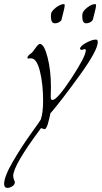

<svg xmlns="http://www.w3.org/2000/svg" viewBox="-107 -581 494 931"><path d="M364 -388Q367 -383 367 -377Q367 -337 279.5 -216Q192 -95 139 -33V-35Q138 -35 136.5 -27Q135 -19 132 -7Q129 5 126 16.5Q123 28 118.5 36.5Q114 45 110 45Q106 45 99.5 42.5Q93 40 92 40Q-43 221 -43 272Q-43 281 -39 290.5Q-35 300 -35 303Q-35 314 -47 322Q-59 330 -71 330Q-87 330 -87 311Q-87 275 -44 201.5Q-1 128 44.5 65Q90 2 91 -2Q102 -35 102 -92Q102 -174 86.5 -236Q71 -298 44 -298Q41 -298 36 -298L30 -297Q26 -297 26 -302Q26 -310 48 -326Q51 -328 65 -348Q79 -368 86 -368Q107 -368 123.5 -303.5Q140 -239 140 -160Q140 -152 139.5 -136Q139 -120 139 -112Q139 -96 147 -96Q170 -96 239.5 -202Q309 -308 309 -337Q309 -343 304 -343Q302 -343 297 -341Q292 -339 289 -339Q284 -339 281 -344Q281 -357 310 -373Q339 -389 357 -389Q362 -389 364 -388ZM345 -493Q345 -486 339.5 -480Q334 -474 326 -471Q318 -468 311 -468Q292 -468 292 -500Q292 -504 292 -509Q293 -527 315.5 -544Q338 -561 353 -561Q358 -561 359 -558Q359 -546 352 -520.5Q345 -495 345 -493ZM193 -493Q193 -482 182 -475Q171 -468 159 -468Q140 -468 140 -500Q140 -504 140 -509Q140 -521 152 -533.5Q164 -546 178 -553.5Q192 -561 201 -561Q206 -561 207 -558Q207 -546 200 -520.5Q193 -495 193 -493Z"/></svg>

Font: Bilbo Swash Caps
Style: Regular
Weight: 400
Designer: Robert E. Leuschke
Foundry: Robert E. Leuschke
Version: Version 1.002